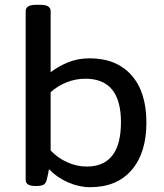

<svg xmlns="http://www.w3.org/2000/svg" viewBox="-20 -773 683 800"><path d="M355 7Q310 7 264 -13Q218 -33 184 -68Q180 -44 174 -21Q169 -6 159 -2Q149 2 135 2H128Q87 2 87 -23V-727Q87 -739 97 -746Q107 -753 132 -753H146Q171 -753 181 -746Q191 -739 191 -727V-472Q225 -498 265.5 -514Q306 -530 353 -530Q465 -530 527.5 -460Q590 -390 590 -262Q590 -136 528.5 -64.5Q467 7 355 7ZM341 -79Q484 -79 484 -264Q484 -445 336 -445Q295 -445 257.5 -430Q220 -415 191 -389V-146Q220 -115 260 -97Q300 -79 341 -79Z"/></svg>

Font: Asap Semi Expanded Medium
Style: Regular
Weight: 500
Width: 6
Designer: Pablo Cosgaya
Foundry: Omnibus-Type
Version: Version 3.001; ttfautohint (v1.8.4.7-5d5b)